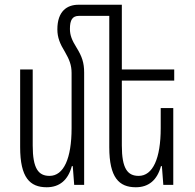

<svg xmlns="http://www.w3.org/2000/svg" viewBox="-20 -780 821 810"><path d="M335 -474C335 -515 326 -542 303 -579C283 -611 275 -632 275 -658C275 -695 285 -713 313 -713H441V-159C441 -31 482 10 553 10C607 10 643 -20 659 -79H663L669 0H711V-324H658V-239C658 -112 625 -38 565 -38C518 -38 494 -69 494 -166V-440H715V-487H494V-760H311C263 -760 222 -733 222 -656C222 -622 233 -595 254 -561C273 -528 282 -505 282 -472V-239C282 -112 249 -38 189 -38C142 -38 118 -69 118 -166V-487H65V-159C65 -31 106 10 177 10C231 10 267 -20 283 -79H287L293 0H335Z"/></svg>

Font: Noto Sans Armenian ExtraCondensed Light
Style: Regular
Weight: 300
Width: 2
Designer: Monotype Design Team
Foundry: Monotype Imaging Inc.
Version: Version 2.008